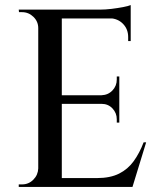

<svg xmlns="http://www.w3.org/2000/svg" viewBox="-20 -738 635 758"><path d="M224 -700V0H131V-700ZM492 -35 500 0H221V-35ZM451 -362V-328H221V-362ZM496 -700V-665H221V-700ZM557 -176 503 0H327L363 -35Q415 -35 450 -52.5Q485 -70 508 -102Q531 -134 547 -176ZM451 -330V-254H441V-267Q441 -292 424 -310Q407 -328 381 -328V-330ZM451 -436V-360H381V-362Q407 -363 424 -381Q441 -399 441 -424V-436ZM496 -668V-576H486V-592Q486 -623 465.5 -644Q445 -665 413 -666V-668ZM496 -718V-689L374 -700Q396 -700 420.5 -703Q445 -706 466 -710Q487 -714 496 -718ZM134 -73V0H54V-10Q54 -10 60.5 -10Q67 -10 67 -10Q93 -10 111.5 -28.5Q130 -47 131 -73ZM134 -627H131Q131 -653 112 -671.5Q93 -690 67 -690Q67 -690 61 -690Q55 -690 55 -690L54 -700H134Z"/></svg>

Font: Cinzel Medium
Style: Regular
Weight: 500
Designer: Natanael Gama
Version: Version 2.000